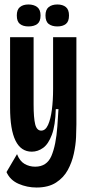

<svg xmlns="http://www.w3.org/2000/svg" viewBox="-20 -694 385 857"><path d="M143 143Q101 143 63 126.5Q25 110 9 74L56 -6Q68 25 89.5 37.5Q111 50 137 50Q189 50 209.5 2Q230 -46 236 -130L241 -207H229Q227 -134 211.5 -92.5Q196 -51 172.5 -34Q149 -17 122 -17Q25 -17 25 -214V-528H130V-228Q130 -168 137 -139.5Q144 -111 164 -111Q183 -111 194.5 -136.5Q206 -162 211.5 -204Q217 -246 217 -297V-528H321V-139Q321 -117 319.5 -82Q318 -47 309.5 -8Q301 31 282.5 65Q264 99 230 121Q196 143 143 143ZM236 -576Q212 -576 197.5 -587Q183 -598 183 -625Q183 -651 197.5 -662.5Q212 -674 236 -674Q260 -674 274 -662.5Q288 -651 288 -625Q288 -598 274 -587Q260 -576 236 -576ZM107 -576Q83 -576 69 -587Q55 -598 55 -625Q55 -651 69 -662.5Q83 -674 107 -674Q131 -674 146 -662.5Q161 -651 161 -625Q161 -598 146.5 -587Q132 -576 107 -576Z"/></svg>

Font: Bricolage Grotesque 96pt Condensed Medium
Style: Regular
Weight: 500
Width: 3
Designer: Mathieu Triay
Foundry: Atelier Triay
Version: Version 1.001; ttfautohint (v1.8.4.7-5d5b);gftools[0.9.33.de